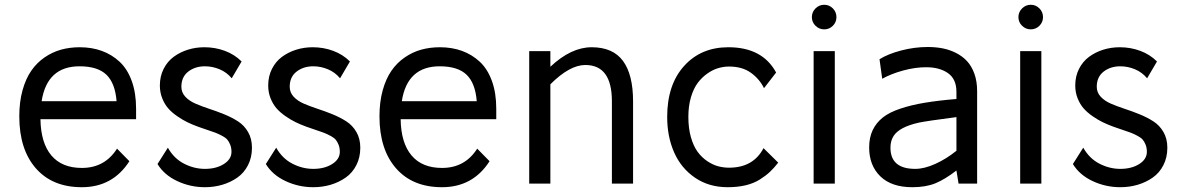

<svg xmlns="http://www.w3.org/2000/svg" viewBox="-20 -762 4885 797"><path d="M544.9 -311V-267.1H147.9Q149.4 -168.9 193.1 -116.9Q236.8 -64.9 319.8 -64.9Q415 -64.9 465.8 -145L517.1 -92.8Q447.8 15.1 319.8 15.1Q197.3 15.1 128.7 -63.5Q60.1 -142.1 60.1 -278.8Q60.1 -338.9 73.5 -387.2Q86.9 -435.5 109.9 -468.5Q132.8 -501.5 165 -523.7Q197.3 -545.9 233.6 -555.9Q270 -565.9 311 -565.9Q360.8 -565.9 402.6 -550.8Q444.3 -535.6 476.6 -505.6Q508.8 -475.6 526.9 -425.8Q544.9 -376 544.9 -311ZM310.1 -486.8Q175.3 -486.8 152.8 -341.8H463.9Q458 -417 421.6 -451.9Q385.3 -486.8 310.1 -486.8Z M982.9 -506.8 941.9 -437Q921.4 -461.9 891.6 -474.4Q861.8 -486.8 830.6 -486.8Q789.6 -486.8 761.2 -464.6Q732.9 -442.4 732.9 -401.9Q732.9 -378.4 749 -360.8Q765.1 -343.3 791 -332Q816.9 -320.8 848.1 -310.5Q879.4 -300.3 910.6 -287.6Q941.9 -274.9 967.8 -258.3Q993.7 -241.7 1009.8 -213.9Q1025.9 -186 1025.9 -148.9Q1025.9 -108.4 1009.5 -76.4Q993.2 -44.4 965.3 -24.9Q937.5 -5.4 903.1 4.9Q868.7 15.1 830.6 15.1Q770 15.1 715.8 -10.3Q661.6 -35.6 633.8 -81.1L676.8 -148.9Q702.1 -104 744.1 -82.5Q786.1 -61 830.6 -61Q877.4 -61 909.2 -81.1Q940.9 -101.1 940.9 -131.8Q940.9 -148.4 935.5 -161.6Q930.2 -174.8 923.1 -182.9Q916 -190.9 900.4 -199Q884.8 -207 874 -211.2Q863.3 -215.3 839.6 -223.1Q815.9 -231 802.7 -235.8Q777.3 -245.1 757.3 -254.9Q737.3 -264.6 715.1 -280Q692.9 -295.4 678 -312.5Q663.1 -329.6 653.3 -354.2Q643.6 -378.9 643.6 -407.2Q643.6 -445.3 659.2 -476.1Q674.8 -506.8 700.9 -526.1Q727.1 -545.4 759.8 -555.7Q792.5 -565.9 828.6 -565.9Q873 -565.9 913.3 -551Q953.6 -536.1 982.9 -506.8Z M1432.6 -506.8 1391.6 -437Q1371.1 -461.9 1341.3 -474.4Q1311.5 -486.8 1280.3 -486.8Q1239.3 -486.8 1210.9 -464.6Q1182.6 -442.4 1182.6 -401.9Q1182.6 -378.4 1198.7 -360.8Q1214.8 -343.3 1240.7 -332Q1266.6 -320.8 1297.9 -310.5Q1329.1 -300.3 1360.4 -287.6Q1391.6 -274.9 1417.5 -258.3Q1443.4 -241.7 1459.5 -213.9Q1475.6 -186 1475.6 -148.9Q1475.6 -108.4 1459.2 -76.4Q1442.9 -44.4 1415 -24.9Q1387.2 -5.4 1352.8 4.9Q1318.4 15.1 1280.3 15.1Q1219.7 15.1 1165.5 -10.3Q1111.3 -35.6 1083.5 -81.1L1126.5 -148.9Q1151.9 -104 1193.8 -82.5Q1235.8 -61 1280.3 -61Q1327.1 -61 1358.9 -81.1Q1390.6 -101.1 1390.6 -131.8Q1390.6 -148.4 1385.3 -161.6Q1379.9 -174.8 1372.8 -182.9Q1365.7 -190.9 1350.1 -199Q1334.5 -207 1323.7 -211.2Q1313 -215.3 1289.3 -223.1Q1265.6 -231 1252.4 -235.8Q1227.1 -245.1 1207 -254.9Q1187 -264.6 1164.8 -280Q1142.6 -295.4 1127.7 -312.5Q1112.8 -329.6 1103 -354.2Q1093.3 -378.9 1093.3 -407.2Q1093.3 -445.3 1108.9 -476.1Q1124.5 -506.8 1150.6 -526.1Q1176.8 -545.4 1209.5 -555.7Q1242.2 -565.9 1278.3 -565.9Q1322.8 -565.9 1363 -551Q1403.3 -536.1 1432.6 -506.8Z M2040 -311V-267.1H1643.1Q1644.5 -168.9 1688.2 -116.9Q1731.9 -64.9 1814.9 -64.9Q1910.2 -64.9 1960.9 -145L2012.2 -92.8Q1942.9 15.1 1814.9 15.1Q1692.4 15.1 1623.8 -63.5Q1555.2 -142.1 1555.2 -278.8Q1555.2 -338.9 1568.6 -387.2Q1582 -435.5 1605 -468.5Q1627.9 -501.5 1660.2 -523.7Q1692.4 -545.9 1728.8 -555.9Q1765.1 -565.9 1806.2 -565.9Q1856 -565.9 1897.7 -550.8Q1939.5 -535.6 1971.7 -505.6Q2003.9 -475.6 2022 -425.8Q2040 -376 2040 -311ZM1805.2 -486.8Q1670.4 -486.8 1647.9 -341.8H1959Q1953.1 -417 1916.7 -451.9Q1880.4 -486.8 1805.2 -486.8Z M2436 -565.9Q2523.9 -565.9 2565.9 -509.3Q2607.9 -452.6 2607.9 -340.8V0H2520V-341.8Q2520 -492.2 2409.7 -492.2Q2344.7 -492.2 2264.6 -412.1V0H2176.8V-549.8H2264.6V-484.9Q2350.6 -565.9 2436 -565.9Z M3003.4 -565.9Q3145 -565.9 3201.7 -460.9L3151.4 -396Q3132.8 -434.1 3096.9 -460Q3061 -485.8 3006.3 -485.8Q2983.9 -485.8 2961.4 -479.2Q2939 -472.7 2916.3 -456.8Q2893.6 -440.9 2876.2 -417.7Q2858.9 -394.5 2848.1 -358.2Q2837.4 -321.8 2837.4 -276.9Q2837.4 -229.5 2848.1 -192.1Q2858.9 -154.8 2876 -131.6Q2893.1 -108.4 2916 -93Q2939 -77.6 2961.2 -71.8Q2983.4 -65.9 3006.3 -65.9Q3106.9 -65.9 3149.4 -147L3210.4 -86.9Q3192.9 -64.5 3176 -48.6Q3159.2 -32.7 3134 -16.8Q3108.9 -1 3075.4 7.1Q3042 15.1 3000.5 15.1Q2922.9 15.1 2865.2 -24.2Q2807.6 -63.5 2778.6 -128.9Q2749.5 -194.3 2749.5 -276.9Q2749.5 -410.2 2819.6 -488Q2889.6 -565.9 3003.4 -565.9Z M3365.2 -727.1Q3380.4 -742.2 3401.4 -742.2Q3422.4 -742.2 3437.3 -727.1Q3452.1 -711.9 3452.1 -690.9Q3452.1 -669.9 3437.3 -655Q3422.4 -640.1 3401.4 -640.1Q3380.4 -640.1 3365.2 -655Q3350.1 -669.9 3350.1 -690.9Q3350.1 -711.9 3365.2 -727.1ZM3445.3 0H3357.4V-549.8H3445.3Z M3831.1 -566.9Q3863.8 -566.9 3892.8 -561.3Q3921.9 -555.7 3948.5 -542.2Q3975.1 -528.8 3994.1 -508.3Q4013.2 -487.8 4024.7 -456.1Q4036.1 -424.3 4036.1 -383.8V0H3959L3950.2 -54.2Q3902.8 -17.6 3863 -1.2Q3823.2 15.1 3767.1 15.1Q3680.7 15.1 3634.3 -30Q3587.9 -75.2 3587.9 -149.9Q3587.9 -190.9 3602.5 -221.7Q3617.2 -252.4 3644.5 -274.2Q3671.9 -295.9 3717.3 -311Q3762.7 -326.2 3818.1 -335.4Q3873.5 -344.7 3950.2 -351.1V-380.9Q3950.2 -433.6 3915.3 -458.3Q3880.4 -482.9 3824.2 -482.9Q3779.3 -482.9 3729.7 -469.5Q3680.2 -456.1 3642.1 -435.1L3630.9 -516.1Q3666 -538.1 3720.9 -552.5Q3775.9 -566.9 3831.1 -566.9ZM3676.3 -148.9Q3676.3 -61 3779.3 -61Q3816.9 -61 3862.8 -81.8Q3908.7 -102.5 3950.2 -136.2V-275.9Q3826.7 -259.8 3793.9 -252.9Q3713.4 -234.9 3689.5 -197.8Q3676.3 -177.7 3676.3 -148.9Z M4222.7 -727.1Q4237.8 -742.2 4258.8 -742.2Q4279.8 -742.2 4294.7 -727.1Q4309.6 -711.9 4309.6 -690.9Q4309.6 -669.9 4294.7 -655Q4279.8 -640.1 4258.8 -640.1Q4237.8 -640.1 4222.7 -655Q4207.5 -669.9 4207.5 -690.9Q4207.5 -711.9 4222.7 -727.1ZM4302.7 0H4214.8V-549.8H4302.7Z M4782.7 -506.8 4741.7 -437Q4721.2 -461.9 4691.4 -474.4Q4661.6 -486.8 4630.4 -486.8Q4589.4 -486.8 4561 -464.6Q4532.7 -442.4 4532.7 -401.9Q4532.7 -378.4 4548.8 -360.8Q4564.9 -343.3 4590.8 -332Q4616.7 -320.8 4647.9 -310.5Q4679.2 -300.3 4710.4 -287.6Q4741.7 -274.9 4767.6 -258.3Q4793.5 -241.7 4809.6 -213.9Q4825.7 -186 4825.7 -148.9Q4825.7 -108.4 4809.3 -76.4Q4793 -44.4 4765.1 -24.9Q4737.3 -5.4 4702.9 4.9Q4668.5 15.1 4630.4 15.1Q4569.8 15.1 4515.6 -10.3Q4461.4 -35.6 4433.6 -81.1L4476.6 -148.9Q4502 -104 4543.9 -82.5Q4585.9 -61 4630.4 -61Q4677.2 -61 4709 -81.1Q4740.7 -101.1 4740.7 -131.8Q4740.7 -148.4 4735.4 -161.6Q4730 -174.8 4722.9 -182.9Q4715.8 -190.9 4700.2 -199Q4684.6 -207 4673.8 -211.2Q4663.1 -215.3 4639.4 -223.1Q4615.7 -231 4602.5 -235.8Q4577.1 -245.1 4557.1 -254.9Q4537.1 -264.6 4514.9 -280Q4492.7 -295.4 4477.8 -312.5Q4462.9 -329.6 4453.1 -354.2Q4443.4 -378.9 4443.4 -407.2Q4443.4 -445.3 4459 -476.1Q4474.6 -506.8 4500.7 -526.1Q4526.9 -545.4 4559.6 -555.7Q4592.3 -565.9 4628.4 -565.9Q4672.9 -565.9 4713.1 -551Q4753.4 -536.1 4782.7 -506.8Z"/></svg>

Font: Stilu
Style: Regular
Weight: 400
Designer: Genilson Lima Santos
Foundry: Genilson Lima Santos
Version: Version 1.200;PS 001.200;hotconv 1.0.88;makeotf.lib2.5.64775